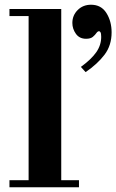

<svg xmlns="http://www.w3.org/2000/svg" viewBox="-20 -792 492 812"><path d="M101 -15V-738H239V-15ZM20 0V-30H314V0ZM20 -724V-754H239V-724ZM342 -487 322 -509Q366 -541 387 -571Q408 -601 408 -636Q408 -651 405 -655.5Q402 -660 399 -660Q393 -660 387.5 -652Q382 -644 372.5 -636Q363 -628 344 -628Q316 -628 301 -649Q286 -670 286 -695Q286 -727 308.5 -749.5Q331 -772 365 -772Q408 -772 430 -737Q452 -702 452 -655Q452 -600 422 -560.5Q392 -521 342 -487Z"/></svg>

Font: Libre Bodoni
Style: Bold
Weight: 700
Designer: Pablo Impallari, Rodrigo Fuenzalida
Foundry: Impallari Type
Version: Version 2.005;gftools[0.9.23]